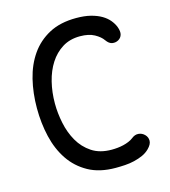

<svg xmlns="http://www.w3.org/2000/svg" viewBox="-111 -829 823 929"><g transform="rotate(-15 300.0 -365.0)"><path d="M60 -367Q60 -443 76.5 -510.5Q93 -578 128.5 -629Q164 -680 220 -710Q276 -740 356 -740Q398 -740 429 -732Q460 -724 482 -711Q504 -698 518 -681Q532 -664 539 -646Q548 -622 543.5 -606.5Q539 -591 525 -583Q511 -575 494.5 -577.5Q478 -580 464 -600Q451 -619 423 -634.5Q395 -650 351 -650Q300 -650 262.5 -626.5Q225 -603 200 -564Q175 -525 162.5 -474Q150 -423 150 -367Q150 -319 160.5 -268Q171 -217 195 -175Q219 -133 259 -106.5Q299 -80 358 -80Q372 -80 387.5 -81.5Q403 -83 417.5 -86.5Q432 -90 445 -95.5Q458 -101 467 -108Q484 -122 502 -120.5Q520 -119 533 -106Q546 -93 546 -75Q546 -57 526 -37Q511 -22 491 -13Q471 -4 448 1.5Q425 7 401 8.5Q377 10 354 10Q274 10 218 -21Q162 -52 127 -104Q92 -156 76 -224Q60 -292 60 -367Z"/></g></svg>

Font: Maple Mono NF CN
Style: Regular
Weight: 400
Monospace: yes
Designer: subframe7536
Version: Version 7.000